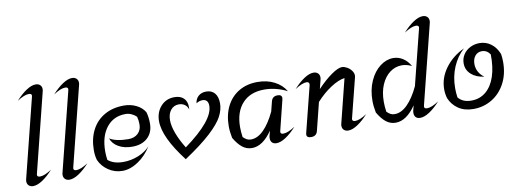

<svg xmlns="http://www.w3.org/2000/svg" viewBox="-61 -1106 3956 1467"><g transform="rotate(-10 1917.5 -373.0)"><path d="M53 -39Q53 -48 56 -58L208 -666Q210 -672 210 -677Q210 -693 188 -693Q153 -693 97 -656Q138 -702 179 -729Q220 -756 252 -756Q273 -756 286 -744Q299 -732 299 -711Q299 -703 296 -692L144 -84Q142 -78 142 -73Q142 -57 164 -57Q199 -57 255 -94Q214 -48 173 -21Q132 6 100 6Q79 6 66 -6Q53 -18 53 -39Z M335 -39Q335 -48 338 -58L490 -666Q492 -672 492 -677Q492 -693 470 -693Q435 -693 379 -656Q420 -702 461 -729Q502 -756 534 -756Q555 -756 568 -744Q581 -732 581 -711Q581 -703 578 -692L426 -84Q424 -78 424 -73Q424 -57 446 -57Q481 -57 537 -94Q496 -48 455 -21Q414 6 382 6Q361 6 348 -6Q335 -18 335 -39Z M613 -107Q603 -141 603 -182Q603 -272 638 -339.5Q673 -407 737.5 -443.5Q802 -480 888 -480Q940 -480 983.5 -458.5Q1027 -437 1049 -400Q1061 -362 1061 -310Q1061 -241 1017 -200Q973 -159 898 -159Q836 -159 791.5 -184.5Q747 -210 733 -253Q754 -238 793 -229.5Q832 -221 878 -221Q925 -221 953 -247.5Q981 -274 981 -318Q981 -349 973 -378Q957 -394 934.5 -404Q912 -414 889 -414Q796 -414 741.5 -345Q687 -276 687 -158Q687 -125 692 -93Q735 -56 810 -56Q871 -56 927.5 -79Q984 -102 1019 -141Q976 -72 914.5 -31Q853 10 792 10Q733 10 684 -23Q635 -56 613 -107Z M1615 -369Q1615 -320 1588 -268.5Q1561 -217 1488 -149.5Q1415 -82 1283 6Q1132 -190 1132 -315Q1132 -384 1173 -430Q1214 -476 1279 -476Q1325 -476 1350.5 -451.5Q1376 -427 1376 -383Q1376 -369 1375 -362Q1369 -387 1349.5 -401.5Q1330 -416 1303 -416Q1264 -416 1240 -386.5Q1216 -357 1216 -308Q1216 -262 1238.5 -203Q1261 -144 1299 -83Q1531 -252 1531 -365Q1531 -390 1519.5 -403Q1508 -416 1487 -416Q1460 -416 1438 -400Q1442 -435 1465.5 -455.5Q1489 -476 1526 -476Q1568 -476 1591.5 -448Q1615 -420 1615 -369Z M2143 -94Q2102 -48 2061 -21Q2020 6 1988 6Q1966 6 1954 -6Q1942 -18 1942 -39Q1942 -51 1944 -58L1954 -97Q1881 10 1797 10Q1755 10 1722 -16.5Q1689 -43 1660 -93Q1650 -143 1650 -184Q1650 -273 1684 -340Q1718 -407 1780 -443.5Q1842 -480 1924 -480Q1998 -480 2055 -450.5Q2112 -421 2142 -370Q2102 -391 2056.5 -402.5Q2011 -414 1965 -414Q1856 -414 1795 -347Q1734 -280 1734 -163Q1734 -126 1740 -85Q1756 -70 1769 -63Q1782 -56 1801 -56Q1852 -56 1900 -104Q1948 -152 1989 -239L2008 -314Q2017 -353 2058 -353Q2091 -353 2091 -327Q2091 -324 2089 -314L2032 -84Q2030 -78 2030 -73Q2030 -57 2052 -57Q2087 -57 2143 -94Z M2222 -19Q2222 -22 2224 -32L2313 -386Q2314 -389 2314 -394Q2314 -403 2308.5 -408Q2303 -413 2294 -413Q2259 -413 2203 -376Q2244 -422 2285 -449Q2326 -476 2358 -476Q2379 -476 2392 -464Q2405 -452 2405 -431Q2405 -423 2402 -412L2385 -344Q2445 -407 2497.5 -443.5Q2550 -480 2580 -480Q2597 -480 2618 -468.5Q2639 -457 2653 -438Q2667 -419 2667 -399Q2667 -394 2665 -386L2589 -84Q2587 -80 2587 -74Q2587 -57 2609 -57Q2644 -57 2700 -94Q2659 -48 2618 -21Q2577 6 2545 6Q2524 6 2511 -6Q2498 -18 2498 -39Q2498 -48 2501 -58L2585 -394Q2538 -388 2477 -348.5Q2416 -309 2361 -248L2307 -32Q2298 6 2256 6Q2222 6 2222 -19Z M3147 -84Q3145 -78 3145 -73Q3145 -57 3167 -57Q3202 -57 3258 -94Q3217 -48 3176 -21Q3135 6 3103 6Q3081 6 3069 -6Q3057 -18 3057 -39Q3057 -51 3059 -58L3069 -97Q2996 10 2912 10Q2870 10 2837 -16.5Q2804 -43 2775 -93Q2765 -143 2765 -184Q2765 -271 2795.5 -338.5Q2826 -406 2875 -443Q2924 -480 2977 -480Q3018 -480 3052.5 -457.5Q3087 -435 3109 -395Q3071 -414 3032 -414Q2982 -414 2940 -383Q2898 -352 2873.5 -295Q2849 -238 2849 -163Q2849 -126 2855 -85Q2871 -70 2884 -63Q2897 -56 2916 -56Q2967 -56 3015 -104Q3063 -152 3104 -239L3211 -666Q3213 -672 3213 -677Q3213 -693 3191 -693Q3156 -693 3100 -656Q3141 -702 3182 -729Q3223 -756 3255 -756Q3276 -756 3289 -744Q3302 -732 3302 -711Q3302 -703 3299 -692Z M3330 -107Q3320 -141 3320 -177Q3320 -264 3375 -339.5Q3430 -415 3523 -459Q3467 -408 3435.5 -333.5Q3404 -259 3404 -170Q3404 -136 3409 -99Q3443 -56 3511 -56Q3576 -56 3623.5 -95.5Q3671 -135 3695 -207.5Q3719 -280 3717 -378Q3693 -414 3653 -414Q3621 -414 3601 -390Q3581 -366 3581 -327Q3581 -294 3596 -266.5Q3611 -239 3639 -219Q3576 -227 3538.5 -261Q3501 -295 3501 -346Q3501 -384 3521 -414.5Q3541 -445 3574.5 -461.5Q3608 -478 3646 -478Q3696 -478 3735 -449Q3774 -420 3795 -367Q3800 -337 3800 -304Q3800 -211 3762 -139.5Q3724 -68 3659 -29Q3594 10 3516 10Q3446 10 3399 -22Q3352 -54 3330 -107Z"/></g></svg>

Font: Srisakdi
Style: Bold
Weight: 700
Designer: Cadson Demak Co.,Ltd.
Foundry: Cadson Demak Co.,Ltd.
Version: Version 1.000